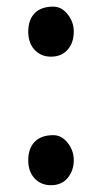

<svg xmlns="http://www.w3.org/2000/svg" viewBox="-20 -622 302 577"><path d="M133.3 -451.7Q103 -451.7 84 -472.2Q64.9 -492.7 64.9 -526.9Q64.9 -562.5 84.2 -582.3Q103.5 -602.1 140.1 -602.1Q165 -602.1 183.3 -579.1Q201.7 -556.2 201.7 -526.9Q201.7 -493.7 183.3 -472.7Q165 -451.7 133.3 -451.7ZM183.1 -86.9Q164.6 -65.4 133.3 -65.4Q103 -65.4 84 -85.9Q64.9 -106.4 64.9 -140.6Q64.9 -175.8 84.2 -195.8Q103.5 -215.8 140.1 -215.8Q165 -215.8 183.3 -192.9Q201.7 -169.9 201.7 -140.6Q201.7 -109.4 183.1 -86.9Z"/></svg>

Font: Coda
Style: Regular
Weight: 400
Designer: vernon adams
Foundry: vernon adams
Version: Version 2.001; ttfautohint (v0.8) -r 50 -G 200 -x